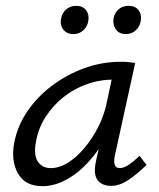

<svg xmlns="http://www.w3.org/2000/svg" viewBox="-20 -632 547 659"><path d="M126 7Q66 7 41.5 -37Q17 -81 29 -143Q40 -200 74 -250Q108 -300 158.5 -338Q209 -376 269.5 -398Q330 -420 395 -420Q411 -420 422.5 -418.5Q434 -417 444 -416L374 -97Q366 -55 391 -55Q405 -55 422 -66.5Q439 -78 459 -97L483 -66Q447 -31 418 -12.5Q389 6 361 6Q341 6 326.5 -3Q312 -12 307.5 -30Q303 -48 309 -77L346 -243L387 -277Q374 -218 347 -167Q320 -116 284 -76.5Q248 -37 207 -15Q166 7 126 7ZM154 -55Q184 -55 214 -74Q244 -93 271 -125.5Q298 -158 318 -198Q338 -238 346 -278L369 -386L407 -356Q399 -358 390 -358.5Q381 -359 373 -359Q323 -359 278 -343Q233 -327 197 -298Q161 -269 136 -230Q111 -191 103 -143Q95 -98 110.5 -76.5Q126 -55 154 -55ZM232 -515Q209 -515 197 -531Q185 -547 190 -570Q194 -589 208 -600.5Q222 -612 242 -612Q264 -612 275.5 -597Q287 -582 283 -560Q280 -541 266 -528Q252 -515 232 -515ZM412 -515Q389 -515 377.5 -531.5Q366 -548 370 -570Q374 -589 387.5 -600.5Q401 -612 422 -612Q444 -612 455.5 -597Q467 -582 463 -560Q460 -541 446 -528Q432 -515 412 -515Z"/></svg>

Font: Ysabeau Infant Medium
Style: Italic
Weight: 500
Italic angle: -12°
Designer: Christian Thalmann (Catharsis Fonts)
Version: Version 2.001;gftools[0.9.30]; featfreeze: ss01,ss02,lnum